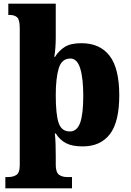

<svg xmlns="http://www.w3.org/2000/svg" viewBox="-20 -780 708 1040"><path d="M9 240V179H24Q52 179 69.5 167Q87 155 87 115V-627Q87 -674 72.5 -686.5Q58 -699 33 -699H25V-760H282V-576Q282 -552 280 -522.5Q278 -493 274 -472H278Q299 -506 331 -526Q363 -546 421 -546Q521 -546 573.5 -478Q626 -410 626 -264Q626 -119 575 -53Q524 13 428 13Q371 13 337.5 -4.5Q304 -22 282 -57H277Q280 -32 281 1Q282 34 282 66V111Q282 153 299 166Q316 179 344 179H370V240ZM358 -68Q397 -68 414 -114.5Q431 -161 431 -261Q431 -356 414.5 -409.5Q398 -463 361 -463Q314 -463 298 -409.5Q282 -356 282 -264Q282 -161 297.5 -114.5Q313 -68 358 -68Z"/></svg>

Font: Noto Serif Sinhala Black
Style: Regular
Weight: 900
Designer: Jelle Bosma - Monotype Design Team
Foundry: Monotype Imaging Inc.
Version: Version 2.007; ttfautohint (v1.8.4.7-5d5b)